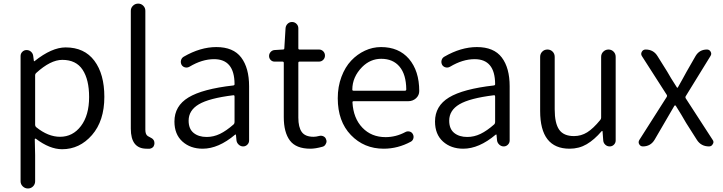

<svg xmlns="http://www.w3.org/2000/svg" viewBox="-20 -816 4030 1070"><path d="M94.7 194.3V-503.9Q94.7 -517.6 104.5 -527.3Q114.3 -537.1 127.9 -537.1Q142.6 -537.1 152.8 -527.8Q163.1 -518.6 165 -504.9L168.9 -475.6Q168.9 -474.6 170.4 -474.6Q171.9 -474.6 172.9 -475.6Q268.6 -551.8 345.7 -551.8Q450.2 -551.8 505.9 -477.5Q561.5 -403.3 561.5 -276.4Q561.5 -142.6 492.7 -63.5Q423.8 15.6 326.2 15.6Q256.8 15.6 179.7 -43Q177.7 -43.9 175.8 -43Q173.8 -42 173.8 -40L175.8 47.9V194.3Q175.8 210.9 164.1 222.7Q152.3 234.4 135.7 234.4Q119.1 234.4 106.9 222.7Q94.7 210.9 94.7 194.3ZM314.5 -53.7Q385.7 -53.7 431.2 -113.8Q476.6 -173.8 476.6 -275.4Q476.6 -372.1 440.4 -427.2Q404.3 -482.4 327.1 -482.4Q261.7 -482.4 181.6 -409.2Q175.8 -404.3 175.8 -397.5V-120.1Q175.8 -112.3 181.6 -107.4Q248 -53.7 314.5 -53.7Z M796.9 12.7Q709 12.7 709 -98.6V-755.9Q709 -772.5 721.2 -784.2Q733.4 -795.9 750 -795.9Q766.6 -795.9 778.3 -784.2Q790 -772.5 790 -755.9V-92.8Q790 -66.4 803.7 -57.6Q805.7 -56.6 814.5 -51.8Q823.2 -46.9 826.7 -44.9Q830.1 -43 834.5 -37.6Q838.9 -32.2 839.8 -26.4V-25.4Q840.8 -21.5 840.8 -18.6Q840.8 -8.8 835.9 0Q828.1 10.7 814.5 12.7Q806.6 12.7 796.9 12.7Z M1109.4 12.7Q1041 12.7 996.6 -27.3Q952.1 -67.4 952.1 -138.7Q952.1 -225.6 1030.3 -272.9Q1108.4 -320.3 1280.3 -339.8Q1288.1 -340.8 1287.1 -348.6Q1286.1 -486.3 1172.9 -486.3Q1106.4 -486.3 1036.1 -444.3Q1024.4 -437.5 1011.7 -440.4Q999 -443.4 992.2 -454.1Q985.4 -466.8 988.8 -480Q992.2 -493.2 1003.9 -500Q1096.7 -553.7 1185.5 -553.7Q1280.3 -553.7 1324.2 -495.6Q1368.2 -437.5 1368.2 -335V-33.2Q1368.2 -19.5 1358.4 -9.8Q1348.6 0 1335 0Q1321.3 0 1310.5 -9.8Q1299.8 -19.5 1297.9 -33.2L1294.9 -64.5Q1294.9 -66.4 1293.5 -66.4Q1292 -66.4 1290 -65.4Q1197.3 12.7 1109.4 12.7ZM1131.8 -52.7Q1169.9 -52.7 1205.6 -69.8Q1241.2 -86.9 1282.2 -123Q1287.1 -127.9 1287.1 -135.7V-278.3Q1287.1 -285.2 1282.2 -285.2Q1281.2 -285.2 1280.3 -285.2Q1145.5 -268.6 1088.4 -234.9Q1031.2 -201.2 1031.2 -143.6Q1031.2 -97.7 1059.1 -75.2Q1086.9 -52.7 1131.8 -52.7Z M1710 12.7Q1629.9 12.7 1595.7 -32.7Q1561.5 -78.1 1561.5 -163.1V-465.8Q1561.5 -472.7 1553.7 -472.7H1509.8Q1497.1 -472.7 1488.3 -481.9Q1479.5 -491.2 1479.5 -503.9Q1479.5 -516.6 1488.3 -526.4Q1497.1 -536.1 1509.8 -537.1L1556.6 -540Q1564.5 -540 1564.5 -546.9L1571.3 -658.2Q1572.3 -672.9 1582.5 -683.1Q1592.8 -693.4 1607.4 -693.4Q1622.1 -693.4 1632.3 -683.1Q1642.6 -672.9 1642.6 -658.2V-546.9Q1642.6 -540 1649.4 -540H1757.8Q1771.5 -540 1781.2 -530.3Q1791 -520.5 1791 -506.3Q1791 -492.2 1781.2 -482.4Q1771.5 -472.7 1757.8 -472.7H1649.4Q1642.6 -472.7 1642.6 -465.8V-160.2Q1642.6 -107.4 1661.6 -80.6Q1680.7 -53.7 1727.5 -53.7Q1741.2 -53.7 1759.8 -58.6Q1772.5 -61.5 1783.7 -55.7Q1794.9 -49.8 1797.9 -37.1Q1799.8 -33.2 1799.8 -28.3Q1799.8 -20.5 1794.9 -12.7Q1789.1 -1 1776.4 2Q1737.3 12.7 1710 12.7Z M2118.2 12.7Q2008.8 12.7 1935.5 -63.5Q1862.3 -139.6 1862.3 -268.6Q1862.3 -333 1882.8 -387.7Q1903.3 -442.4 1937 -478Q1970.7 -513.7 2013.7 -533.7Q2056.6 -553.7 2103.5 -553.7Q2202.1 -553.7 2258.8 -488.3Q2316.4 -420.9 2316.4 -308.6Q2316.4 -285.2 2298.8 -268.6Q2280.3 -252 2254.9 -252H1951.2Q1943.4 -252 1944.3 -245.1Q1949.2 -157.2 1999.5 -104.5Q2049.8 -51.8 2128.9 -51.8Q2186.5 -51.8 2239.3 -80.1Q2250 -85.9 2262.2 -83Q2274.4 -80.1 2280.3 -69.3Q2287.1 -57.6 2283.7 -44.9Q2280.3 -32.2 2269.5 -26.4Q2197.3 12.7 2118.2 12.7ZM1943.4 -316.4Q1943.4 -310.5 1950.2 -310.5H2237.3Q2244.1 -310.5 2244.1 -318.4Q2244.1 -318.4 2244.1 -318.4Q2243.2 -401.4 2206.5 -444.8Q2169.9 -488.3 2104.5 -488.3Q2043.9 -488.3 1998 -442.4Q1943.4 -386.7 1943.4 -316.4Z M2561.5 12.7Q2493.2 12.7 2448.7 -27.3Q2404.3 -67.4 2404.3 -138.7Q2404.3 -225.6 2482.4 -272.9Q2560.5 -320.3 2732.4 -339.8Q2740.2 -340.8 2739.3 -348.6Q2738.3 -486.3 2625 -486.3Q2558.6 -486.3 2488.3 -444.3Q2476.6 -437.5 2463.9 -440.4Q2451.2 -443.4 2444.3 -454.1Q2437.5 -466.8 2440.9 -480Q2444.3 -493.2 2456.1 -500Q2548.8 -553.7 2637.7 -553.7Q2732.4 -553.7 2776.4 -495.6Q2820.3 -437.5 2820.3 -335V-33.2Q2820.3 -19.5 2810.5 -9.8Q2800.8 0 2787.1 0Q2773.4 0 2762.7 -9.8Q2752 -19.5 2750 -33.2L2747.1 -64.5Q2747.1 -66.4 2745.6 -66.4Q2744.1 -66.4 2742.2 -65.4Q2649.4 12.7 2561.5 12.7ZM2584 -52.7Q2622.1 -52.7 2657.7 -69.8Q2693.4 -86.9 2734.4 -123Q2739.3 -127.9 2739.3 -135.7V-278.3Q2739.3 -285.2 2734.4 -285.2Q2733.4 -285.2 2732.4 -285.2Q2597.7 -268.6 2540.5 -234.9Q2483.4 -201.2 2483.4 -143.6Q2483.4 -97.7 2511.2 -75.2Q2539.1 -52.7 2584 -52.7Z M3154.3 12.7Q2990.2 12.7 2990.2 -197.3V-499Q2990.2 -516.6 3002 -528.3Q3013.7 -540 3030.8 -540Q3047.9 -540 3059.6 -528.3Q3071.3 -516.6 3071.3 -499V-207Q3071.3 -128.9 3096.2 -93.3Q3121.1 -57.6 3178.7 -57.6Q3218.8 -57.6 3252.4 -78.6Q3286.1 -99.6 3325.2 -147.5Q3330.1 -153.3 3330.1 -160.2V-499Q3330.1 -516.6 3342.3 -528.3Q3354.5 -540 3371.1 -540Q3387.7 -540 3399.4 -528.3Q3411.1 -516.6 3411.1 -499V-33.2Q3411.1 -19.5 3401.4 -9.8Q3391.6 0 3377.9 0Q3363.3 0 3353 -9.8Q3342.8 -19.5 3341.8 -33.2L3337.9 -85Q3336.9 -85.9 3335.4 -85.9Q3334 -85.9 3333 -85Q3292 -37.1 3249.5 -12.2Q3207 12.7 3154.3 12.7Z M3562.5 0Q3548.8 0 3542 -12.7Q3539.1 -17.6 3539.1 -23.4Q3539.1 -30.3 3543 -36.1L3695.3 -275.4Q3699.2 -282.2 3695.3 -288.1L3557.6 -502.9Q3549.8 -514.6 3556.6 -527.3Q3563.5 -540 3578.1 -540Q3622.1 -540 3644.5 -502.9L3698.2 -417Q3714.8 -386.7 3752 -329.1Q3752.9 -327.1 3754.9 -327.1Q3756.8 -327.1 3757.8 -329.1Q3765.6 -342.8 3782.2 -372.6Q3798.8 -402.3 3806.6 -417L3856.4 -503.9Q3877.9 -540 3919.9 -540Q3933.6 -540 3940.4 -527.8Q3947.3 -515.6 3939.5 -503.9L3801.8 -280.3Q3797.9 -274.4 3801.8 -267.6L3951.2 -37.1Q3956.1 -31.2 3956.1 -24.4Q3956.1 -18.6 3952.1 -12.7Q3945.3 0 3931.6 0Q3886.7 0 3863.3 -37.1L3803.7 -130.9Q3778.3 -175.8 3746.1 -226.6Q3745.1 -228.5 3742.7 -228.5Q3740.2 -228.5 3738.3 -226.6Q3732.4 -216.8 3682.6 -130.9L3627.9 -37.1Q3605.5 0 3562.5 0Z"/></svg>

Font: Gen Jyuu Gothic P Normal
Style: Regular
Weight: 300
Designer: [Source Han Sans]
Ryoko NISHIZUKA  (kana & ideographs); Paul D. Hunt (Latin, Greek & Cyrillic); Wenlong ZHANG  (bopomofo
Version: Version 1.002.20150607